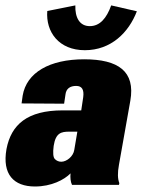

<svg xmlns="http://www.w3.org/2000/svg" viewBox="-50 -675 527 701"><path d="M259.8 -491.7C355.5 -491.7 419.9 -556.2 449.7 -633.8L356 -655.3C338.9 -607.9 314.5 -579.6 277.8 -579.6C240.7 -579.6 223.6 -610.8 225.1 -655.3L122.6 -634.8C116.7 -558.6 164.6 -491.7 259.8 -491.7ZM77.6 5.9C137.7 5.9 184.6 -18.6 207.5 -42C206.1 -26.9 207.5 -11.2 212.9 0H384.3L385.7 -6.3C379.4 -22.5 378.9 -43.9 384.3 -73.2L425.8 -307.1C444.8 -414.6 381.8 -458.5 257.3 -458.5C130.9 -458.5 46.9 -410.2 32.7 -325.7L28.8 -297.4L184.1 -296.4L189 -329.6C191.4 -351.6 206.1 -361.3 228 -361.3C249 -361.3 257.3 -348.1 253.9 -320.8L246.6 -272H178.7C50.3 -272 -9.3 -220.7 -26.4 -130.4C-42.5 -38.6 0 5.9 77.6 5.9ZM173.8 -84.5C164.6 -84.5 156.7 -87.9 150.4 -94.2C144 -100.6 142.6 -116.7 146 -142.6C153.3 -189.9 173.8 -194.3 202.6 -194.3H232.4L221.2 -127.9C217.8 -104 193.4 -84.5 173.8 -84.5Z"/></svg>

Font: Roboto Flex Super Cond Black
Style: Italic
Weight: 900
Width: 3
Italic angle: -10°
Designer: Berlow after Robertson
Foundry: Google
Version: Version 3.200;Glyphs 3.3 (3311)